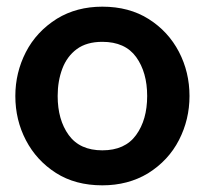

<svg xmlns="http://www.w3.org/2000/svg" viewBox="-20 -546 604 576"><path d="M287 10Q206 10 147.8 -27.2Q89.5 -64.5 57.8 -125.2Q26 -186 26 -258Q26 -328 57.5 -389.5Q89 -451 151 -490Q210 -526 287 -526Q367.5 -526 426.2 -488.8Q485 -451.5 516.8 -390.5Q548.5 -329.5 548.5 -258Q548.5 -187.5 517 -126Q485.5 -64.5 424 -26Q364 10 287 10ZM287 -95Q355 -95 388.2 -140.8Q421.5 -186.5 421.5 -258Q421.5 -329 388.5 -374.8Q355.5 -420.5 287 -420.5Q240 -420.5 210.5 -398.8Q181 -377 167 -340Q153 -303 153 -258Q153 -186.5 186.2 -140.8Q219.5 -95 287 -95Z"/></svg>

Font: Acari Sans
Style: Bold
Weight: 700
Designer: Alfredo Marco Pradil and Stefan Peev (font) & Cristiano Sobral (main changes)
Foundry: Alfredo Marco Pradil and Stefan Peev (font) & Cristiano Sobral (main changes)
Version: Version 1.063; ttfautohint (v1.8.3)